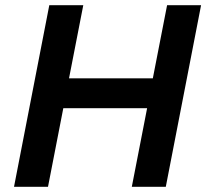

<svg xmlns="http://www.w3.org/2000/svg" viewBox="-20 -720 795 740"><path d="M34 0 170 -700H301L246 -418H569L624 -700H755L619 0H488L547 -303H224L165 0Z"/></svg>

Font: REM Medium
Style: Italic
Weight: 500
Italic angle: -11°
Designer: Octavio Pardo
Foundry: Ashler Design
Version: Version 1.005;gftools[0.9.28]